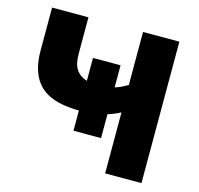

<svg xmlns="http://www.w3.org/2000/svg" viewBox="-102 -809 950 918"><g transform="rotate(15 372.5 -350.0)"><path d="M675.3 0H495.5V-301.8Q482.2 -294.7 466.8 -288.2Q451.5 -281.7 433 -276.2V-157.8H296.5V-257.7Q249.3 -258.2 209.6 -265.9Q169.8 -273.7 139.4 -290.1Q109 -306.5 88.2 -333.6Q67.3 -360.7 56.3 -398.9Q45.3 -437.2 45.3 -488.3V-700H225.3V-518.3Q225.3 -468.7 243.4 -441.9Q261.5 -415.2 296.5 -404.7V-518.2H433V-408.8Q453.3 -415.2 468.3 -422.7Q483.3 -430.2 495.5 -437.5V-700H675.3Z"/></g></svg>

Font: Golos Text
Style: Regular
Weight: 400
Designer: A.Korolkova, Vitaly Kuzmin
Foundry: ParaType Ltd
Version: Version 2.004